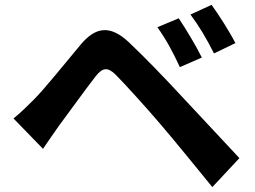

<svg xmlns="http://www.w3.org/2000/svg" viewBox="-20 -768 1040 783"><path d="M708.9 -693.4 621.8 -657C658.6 -605.5 684.1 -557.4 713.5 -494.3L803.1 -533.3C780.7 -579.2 737.1 -651.5 708.9 -693.4ZM842.8 -748.2 756.7 -708.7C793.8 -658.8 820.8 -613.2 852.7 -550.1L940 -592.2C917.4 -637.1 872 -708.1 842.8 -748.2ZM35.1 -284.9 155.4 -161C173.1 -186.9 197 -222.2 219.6 -253.9C260.3 -308.4 330.8 -406.8 370.4 -457.2C398.7 -493.2 419.6 -495.1 452.1 -463C488.4 -426.4 576.8 -329.3 635.4 -260.3C694.5 -191.1 778.7 -87.7 845.9 -5L956.3 -123.2C879.3 -205.5 776.9 -315.6 709.6 -387.4C649.5 -452 573.2 -531.8 506 -595.2C428.3 -668.4 369.1 -657.4 309.6 -586.8C240.9 -505 162.8 -406.7 117.5 -361.2C86.9 -330.6 64.9 -309.4 35.1 -284.9Z"/></svg>

Font: Source Han Sans JP VF
Style: Regular
Weight: 250
Designer: Ryoko NISHIZUKA 西塚涼子 (kana, bopomofo & ideographs); Paul D. Hunt (Latin, Greek & Cyrillic); Sandoll Communications 산돌커뮤니
Foundry: Adobe
Version: Version 2.004;hotconv 1.0.118;makeotfexe 2.5.65603